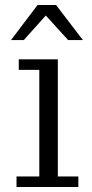

<svg xmlns="http://www.w3.org/2000/svg" viewBox="-20 -747 369 767"><path d="M24 -587 130 -727H204L311 -587H252L163 -685L75 -587ZM46 0V-42H137V-468H55V-510H211V-42H293V0Z"/></svg>

Font: Montagu Slab 16pt Light
Style: Regular
Weight: 300
Designer: Florian Karsten
Foundry: Florian Karsten
Version: Version 1.000; ttfautohint (v1.8.3)